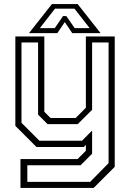

<svg xmlns="http://www.w3.org/2000/svg" viewBox="-20 -718 643 938"><path d="M158 0 55 -103V-540H196.5V-172L227 -141.5H349.5L399.5 -191.5V-540H540.5V97L437.5 200H80V59H359L399.5 18.5V-10L389.5 0ZM113.5 170.5H420.5L510.5 79V-510.5H430V-181.5L359.5 -111.5H212.5L166 -158V-510.5H85V-118L172.5 -30.5H380.5L430 -80V33L373.5 89.5H113.5ZM233.5 -698H359.5L471.5 -556H333L296.5 -610L260 -556H121.5ZM248.5 -675.5 174.5 -580.5H247.5L288 -639.5H304L345 -580.5H418L344 -675.5Z"/></svg>

Font: Tourney Thin Light
Style: Regular
Weight: 300
Version: Version 1.015